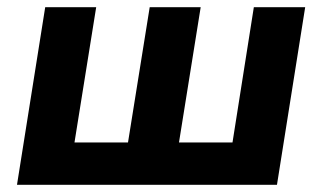

<svg xmlns="http://www.w3.org/2000/svg" viewBox="-20 -511 891 531"><path d="M27 0 105 -491H246L186 -117H334L394 -491H535L475 -117H623L682 -491H824L746 0Z"/></svg>

Font: Nunito Sans ExtraBold
Style: Italic
Weight: 800
Italic angle: -9°
Designer: Vernon Adams
Foundry: Vernon Adams
Version: Version 3.006; ttfautohint (v1.8.3)